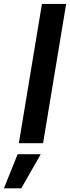

<svg xmlns="http://www.w3.org/2000/svg" viewBox="-79 -748 365 1003"><path d="M266.6 -727.5 146 0H19.5L140.1 -727.5ZM-58.6 235.8 13.2 57.6H133.8L32.2 235.8Z"/></svg>

Font: Inter 18pt SemiBold
Style: Italic
Weight: 600
Italic angle: -9.3988°
Designer: Rasmus Andersson
Foundry: rsms
Version: Version 4.001;git-66647c0bb